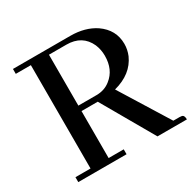

<svg xmlns="http://www.w3.org/2000/svg" viewBox="-134 -724 866 861"><g transform="rotate(-30 299.0 -293.0)"><path d="M285.2 0V-25.4H207V-268.6H291L445.3 0H597.7Q597.7 -22.5 585 -24.4Q580.1 -25.4 574.2 -25.4H542L385.7 -277.3Q479.5 -301.8 512.7 -376Q524.4 -404.3 524.4 -433.6Q524.4 -506.8 460.9 -550.8Q408.2 -585.9 332 -585.9H35.2V-560.5H113.3V-25.4H35.2V0ZM296.9 -560.5Q378.9 -560.5 410.2 -491.2Q421.9 -462.9 421.9 -431.6Q421.9 -359.4 373 -321.3Q342.8 -296.9 300.8 -296.9H207V-560.5Z"/></g></svg>

Font: Abhaya Libre Medium
Style: Regular
Weight: 500
Designer: Pushpananda Ekanayake, Sol Matas, Pathum Egodawatta
Foundry: Mooniak
Version: Version 1.050 ; ttfautohint (v1.6)